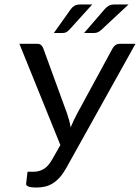

<svg xmlns="http://www.w3.org/2000/svg" viewBox="-20 -839 630 865"><path d="M67.4 0ZM133.8 -65.4Q154.8 -65.4 175.5 -76.7Q196.3 -87.9 214.8 -120.1L252 -185.5L67.4 -641.6H147.9Q159.2 -641.6 165.3 -636Q171.4 -630.4 174.8 -621.6L281.7 -328.6Q287.1 -313 291.5 -297.1Q295.9 -281.2 298.3 -265.1Q304.7 -281.2 312.3 -297.1Q319.8 -313 328.6 -329.1L487.3 -621.1Q491.2 -628.9 499.5 -635.3Q507.8 -641.6 519 -641.6H590.3L279.3 -83.5Q264.6 -57.1 249.3 -40Q233.9 -22.9 217.3 -12.7Q200.7 -2.4 182.4 1.7Q164.1 5.9 143.6 5.9Q120.1 5.9 108.4 1.5Q96.7 -2.9 97.7 -11.2L104 -65.4H133.8ZM395.5 -818.8 291.5 -704.1Q284.7 -697.3 278.3 -693.8Q272 -690.4 262.2 -690.4H222.7L299.3 -798.3Q306.6 -808.1 316.4 -813.5Q326.2 -818.8 340.8 -818.8ZM559.1 -818.8 435.5 -703.6Q427.7 -696.8 420.4 -693.6Q413.1 -690.4 403.3 -690.4H358.9L452.1 -798.3Q460.9 -808.1 470.9 -813.5Q481 -818.8 496.1 -818.8Z"/></svg>

Font: Carlito
Style: Italic
Weight: 400
Italic angle: -7°
Designer: Lukasz Dziedzic
Foundry: tyPoland Lukasz Dziedzic
Version: Version 1.104